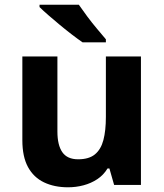

<svg xmlns="http://www.w3.org/2000/svg" viewBox="-20 -837 697 816"><path d="M579 -597V-51H465L445 -121H437Q420 -93 393.5 -75.5Q367 -58 335 -49.5Q303 -41 269 -41Q211 -41 167 -62Q123 -83 99 -127Q75 -171 75 -241V-597H224V-278Q224 -220 245 -190Q266 -160 312 -160Q358 -160 383.5 -181Q409 -202 419.5 -242Q430 -282 430 -340V-597ZM315 -817Q330 -795 350.5 -767.5Q371 -740 392.5 -714.5Q414 -689 430 -670V-657H331Q312 -670 286.5 -689.5Q261 -709 234.5 -731Q208 -753 185 -773Q162 -793 148 -807V-817Z"/></svg>

Font: Noto Sans Tamil UI
Style: Regular
Weight: 400
Designer: Jelle Bosma - Monotype Design Team
Foundry: Monotype Imaging Inc.
Version: Version 2.004